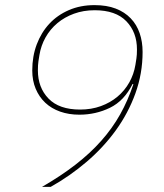

<svg xmlns="http://www.w3.org/2000/svg" viewBox="-20 -730 640 750"><path d="M537 -527Q537 -443 509 -365.5Q481 -288 432.5 -221Q384 -154 318.5 -98Q253 -42 178 0H144Q217 -42 274.5 -86.5Q332 -131 375.5 -180Q419 -229 449.5 -283.5Q480 -338 501 -401L498 -402Q465 -336 409.5 -309Q354 -282 290 -282Q249 -282 215 -294Q181 -306 157 -328.5Q133 -351 119.5 -383Q106 -415 106 -455Q106 -510 123.5 -556.5Q141 -603 172.5 -637Q204 -671 249 -690.5Q294 -710 349 -710Q397 -710 432 -696.5Q467 -683 490.5 -658.5Q514 -634 525.5 -600.5Q537 -567 537 -527ZM293 -302Q337 -302 374 -315.5Q411 -329 439 -352.5Q467 -376 485 -408Q503 -440 509 -477Q514 -506 514.5 -517.5Q515 -529 515 -537Q515 -604 473.5 -647Q432 -690 350 -690Q306 -690 269 -676.5Q232 -663 204 -639.5Q176 -616 158 -584Q140 -552 134 -515Q129 -486 128.5 -474.5Q128 -463 128 -455Q128 -388 169.5 -345Q211 -302 293 -302Z"/></svg>

Font: IBM Plex Mono Thin
Style: Italic
Weight: 100
Italic angle: -9°
Monospace: yes
Designer: Mike Abbink, Paul van der Laan, Pieter van Rosmalen
Foundry: Bold Monday
Version: Version 2.3